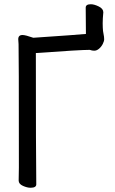

<svg xmlns="http://www.w3.org/2000/svg" viewBox="-20 -870 540 905"><path d="M124 15Q108 15 88 6Q68 -3 68 -19L69 -81Q69 -649 67.5 -662Q66 -675 66 -685Q66 -705 86 -705Q100 -705 137 -692Q344 -706 385 -710L384 -834Q384 -850 408 -850Q424 -850 445.5 -839.5Q467 -829 467 -812Q464 -782 464 -760Q464 -754 464.5 -739Q465 -724 468 -710Q471 -696 471 -685Q471 -676 464.5 -663Q458 -650 447 -640.5Q436 -631 424 -631Q414 -631 403 -635Q358 -635 149 -620Q149 -149 151 -1Q151 15 124 15Z"/></svg>

Font: LXGW WenKai Mono Medium
Style: Regular
Weight: 500
Monospace: yes
Designer: LXGW / Fontworks Inc.
Foundry: LXGW / Fontworks Inc.
Version: Version 1.520; June 14, 2025